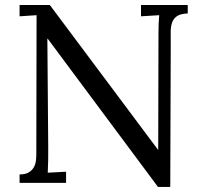

<svg xmlns="http://www.w3.org/2000/svg" viewBox="-20 -720 802 756"><path d="M650.4 16.1H602.1L168 -567.4H166.5L169.9 -139.2Q169.9 -113.3 169.7 -88.6Q169.4 -64 168 -40L240.2 -43.9V0H57.1V-33.2Q80.1 -33.2 93.3 -41.3Q106.4 -49.3 113 -61Q119.6 -72.8 121.3 -86.4Q123 -100.1 123 -111.8L124 -660.2L57.1 -655.8V-700.2H176.3L602.1 -130.4H603L604 -587.9Q604 -629.9 606.9 -660.2L535.2 -655.8V-700.2H719.2V-667Q690.9 -666 677 -656.5Q663.1 -647 657.5 -630.9Q651.9 -614.7 652.1 -592.8Q652.3 -570.8 652.3 -543.9Z"/></svg>

Font: Parastoo FD
Style: FD
Weight: 400
Foundry: Saber Rastikerdar (saber.rastikerdar@gmail.com)
Version: Version 2.0.1